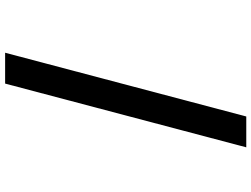

<svg xmlns="http://www.w3.org/2000/svg" viewBox="-136 -704 982 750"><g transform="rotate(-90 355.0 -329.0)"><path d="M524 -800 275 142H154.5L403.5 -800Z"/></g></svg>

Font: League Mono SemiBold
Style: Regular
Weight: 600
Width: 6
Designer: Tyler Finck
Foundry: The League of Moveable Type / Tyler Finck
Version: Version 2.300;RELEASE